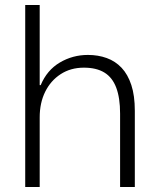

<svg xmlns="http://www.w3.org/2000/svg" viewBox="-20 -749 631 769"><path d="M81 0V-729H139V-408H143Q168 -468 219.5 -498.5Q271 -529 332 -529Q373 -529 407.5 -516.5Q442 -504 467 -477.5Q492 -451 506 -408.5Q520 -366 520 -305V0H461V-294Q461 -357 445.5 -398Q430 -439 398 -458.5Q366 -478 316 -478Q263 -478 223 -452Q183 -426 161 -381.5Q139 -337 139 -279V0Z"/></svg>

Font: Mona Sans Light
Style: Regular
Weight: 300
Designer: Deni Anggara
Foundry: GitHub
Version: Version 2.000